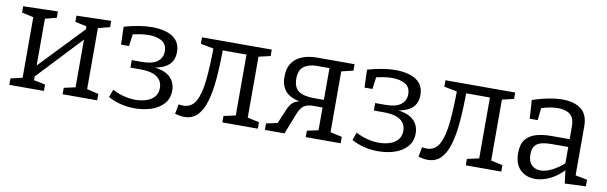

<svg xmlns="http://www.w3.org/2000/svg" viewBox="-41 -895 3990 1263"><g transform="rotate(10 1954.0 -264.0)"><path d="M37 0V-43L132 -65L115 -47V-480L136 -461L37 -483V-525L268 -531V-489L173 -464L192 -482V-141L178 -142L479 -457L470 -438L469 -480L483 -465L393 -483V-525L624 -531V-489L528 -464L546 -482V-47L529 -65L624 -43V0H393V-43L484 -63L469 -47V-399L482 -392L182 -73L192 -91V-47L184 -60L268 -43V0Z M874 9Q828 9 782 -2Q736 -13 697 -35L716 -87Q751 -68 791.5 -57.5Q832 -47 870 -47Q909 -47 942.5 -58Q976 -69 996 -92Q1016 -115 1016 -152Q1016 -180 1002 -202Q988 -224 955.5 -237Q923 -250 868 -250H802V-300H868Q940 -300 973 -325.5Q1006 -351 1006 -394Q1006 -442 971.5 -462Q937 -482 885 -482Q856 -482 825 -477Q794 -472 762 -464L781 -484L768 -388H715L711 -507Q759 -521 806.5 -529Q854 -537 898 -537Q951 -537 994 -523.5Q1037 -510 1061.5 -480.5Q1086 -451 1086 -404Q1086 -346 1048.5 -314.5Q1011 -283 931 -274L929 -281Q1018 -277 1058.5 -241.5Q1099 -206 1099 -149Q1099 -95 1067 -59.5Q1035 -24 984 -7.5Q933 9 874 9Z M1206 8Q1192 8 1177 5.5Q1162 3 1144 -2L1156 -67Q1164 -66 1171.5 -65Q1179 -64 1186 -64Q1243 -64 1270.5 -114.5Q1298 -165 1307.5 -260Q1317 -355 1318 -488L1339 -464L1231 -485V-528H1697V-485L1601 -463L1619 -488V-51L1610 -62L1697 -43V0H1460V-43L1547 -62L1539 -51V-490L1553 -467H1356L1381 -490Q1380 -373 1372.5 -281Q1365 -189 1346 -124.5Q1327 -60 1293 -26Q1259 8 1206 8Z M1744 0V-43L1830 -62L1814 -48L1862 -161Q1877 -196 1901 -211Q1925 -226 1961 -229L1968 -222Q1893 -225 1851.5 -261Q1810 -297 1810 -369Q1810 -423 1833.5 -458Q1857 -493 1899.5 -510.5Q1942 -528 2000 -528H2250V-485L2161 -464L2172 -474V-49L2163 -62L2250 -43V0H2017V-43L2101 -61L2092 -48V-220L2101 -211H2027Q1992 -211 1969.5 -196.5Q1947 -182 1932 -145L1875 0ZM2092 -252V-484L2103 -474H2008Q1956 -474 1922.5 -450.5Q1889 -427 1889 -369Q1889 -310 1922.5 -286Q1956 -262 2024 -262H2101Z M2500 9Q2454 9 2408 -2Q2362 -13 2323 -35L2342 -87Q2377 -68 2417.5 -57.5Q2458 -47 2496 -47Q2535 -47 2568.5 -58Q2602 -69 2622 -92Q2642 -115 2642 -152Q2642 -180 2628 -202Q2614 -224 2581.5 -237Q2549 -250 2494 -250H2428V-300H2494Q2566 -300 2599 -325.5Q2632 -351 2632 -394Q2632 -442 2597.5 -462Q2563 -482 2511 -482Q2482 -482 2451 -477Q2420 -472 2388 -464L2407 -484L2394 -388H2341L2337 -507Q2385 -521 2432.5 -529Q2480 -537 2524 -537Q2577 -537 2620 -523.5Q2663 -510 2687.5 -480.5Q2712 -451 2712 -404Q2712 -346 2674.5 -314.5Q2637 -283 2557 -274L2555 -281Q2644 -277 2684.5 -241.5Q2725 -206 2725 -149Q2725 -95 2693 -59.5Q2661 -24 2610 -7.5Q2559 9 2500 9Z M2832 8Q2818 8 2803 5.5Q2788 3 2770 -2L2782 -67Q2790 -66 2797.5 -65Q2805 -64 2812 -64Q2869 -64 2896.5 -114.5Q2924 -165 2933.5 -260Q2943 -355 2944 -488L2965 -464L2857 -485V-528H3323V-485L3227 -463L3245 -488V-51L3236 -62L3323 -43V0H3086V-43L3173 -62L3165 -51V-490L3179 -467H2982L3007 -490Q3006 -373 2998.5 -281Q2991 -189 2972 -124.5Q2953 -60 2919 -26Q2885 8 2832 8Z M3809 -45 3796 -63 3888 -45V-1L3748 5L3736 -91L3743 -88Q3699 -40 3648 -15.5Q3597 9 3549 9Q3491 9 3451 -28Q3411 -65 3411 -140Q3411 -199 3436 -230.5Q3461 -262 3505 -275Q3549 -288 3607 -288H3738L3729 -278V-374Q3729 -429 3700 -452.5Q3671 -476 3620 -476Q3593 -476 3562.5 -470.5Q3532 -465 3498 -453L3510 -466L3500 -375H3447L3439 -499Q3496 -518 3546 -527.5Q3596 -537 3638 -537Q3718 -537 3763.5 -501.5Q3809 -466 3809 -388ZM3492 -147Q3492 -98 3515.5 -75Q3539 -52 3575 -52Q3610 -52 3652.5 -73.5Q3695 -95 3735 -132L3729 -111V-245L3738 -236H3619Q3548 -236 3520 -214.5Q3492 -193 3492 -147Z"/></g></svg>

Font: Pack4
Style: Regular
Weight: 400
Version: Version 2.002